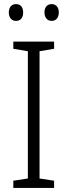

<svg xmlns="http://www.w3.org/2000/svg" viewBox="-20 -917 329 937"><path d="M23 -856C23 -831 37 -815 58 -815C80 -815 93 -830 93 -856C93 -882 80 -897 58 -897C37 -897 23 -882 23 -856ZM197 -857C197 -831 211 -815 232 -815C254 -815 267 -831 267 -857C267 -882 253 -897 232 -897C211 -897 197 -882 197 -857ZM244 0V-35L173 -46V-667L244 -679V-714H45V-679L116 -667V-46L45 -35V0Z"/></svg>

Font: Noto Sans Khmer SemiCondensed Light
Style: Regular
Weight: 300
Width: 4
Designer: Danh Hong and the Monotype Design Team
Foundry: Monotype Imaging Inc.
Version: Version 2.004